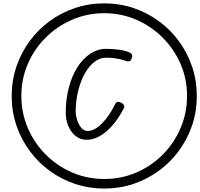

<svg xmlns="http://www.w3.org/2000/svg" viewBox="-20 -1014 1190 1142"><path d="M600 107.5Q508.5 107.5 426 79.8Q343.5 52 274.8 1.5Q206 -49 155.5 -117.8Q105 -186.5 77.2 -269Q49.5 -351.5 49.5 -442.5Q49.5 -534 77.2 -616.8Q105 -699.5 155.5 -768.5Q206 -837.5 274.8 -888Q343.5 -938.5 426 -966.2Q508.5 -994 600 -994Q691.5 -994 774 -966.2Q856.5 -938.5 925.2 -888Q994 -837.5 1044.5 -768.5Q1095 -699.5 1122.8 -616.8Q1150.5 -534 1150.5 -442.5Q1150.5 -351.5 1122.8 -269Q1095 -186.5 1044.5 -117.8Q994 -49 925.2 1.5Q856.5 52 774 79.8Q691.5 107.5 600 107.5ZM107 -444Q107 -342 145.5 -252.5Q184 -163 252 -94.8Q320 -26.5 409.2 12Q498.5 50.5 600 50.5Q702 50.5 791.2 12Q880.5 -26.5 948.2 -94.8Q1016 -163 1054.2 -252.5Q1092.5 -342 1092.5 -444Q1092.5 -545 1053.8 -634Q1015 -723 947 -790.8Q879 -858.5 790 -897Q701 -935.5 600 -935.5Q499 -935.5 409.8 -897Q320.5 -858.5 252.2 -790.8Q184 -723 145.5 -634Q107 -545 107 -444ZM371 -344Q371 -423 389 -491.8Q407 -560.5 439.5 -612.5Q472 -664.5 516 -694Q560 -723.5 612 -723.5Q646.5 -723.5 683 -719Q719.5 -714.5 744 -704.5Q755 -701 760.5 -694.8Q766 -688.5 766.5 -681Q767 -673.5 762.5 -664.5Q757.5 -651 746.8 -649.5Q736 -648 718.5 -655Q697.5 -662.5 667 -666.8Q636.5 -671 612 -671Q574 -671 541.5 -645.8Q509 -620.5 484.5 -576.8Q460 -533 445.8 -476.8Q431.5 -420.5 430 -358.5Q429.5 -331.5 438 -303Q446.5 -274.5 462.8 -254.8Q479 -235 501 -235Q542.5 -235 587.2 -280.5Q632 -326 667 -398.5Q671 -407 680.8 -407.8Q690.5 -408.5 703.5 -402Q713.5 -396.5 717.5 -388.2Q721.5 -380 718 -373Q672.5 -284 613.5 -233.2Q554.5 -182.5 495 -182.5Q458 -182.5 430 -205Q402 -227.5 386.5 -264.2Q371 -301 371 -344Z"/></svg>

Font: Edu VIC WA NT Hand Pre
Style: Regular
Weight: 400
Designer: Tina and Corey Anderson, Eben Sorkin, Mirko Velimirovic
Foundry: Google for Education
Version: Version 1.000